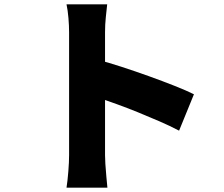

<svg xmlns="http://www.w3.org/2000/svg" viewBox="-20 -821 1040 892"><path d="M301 -100Q301 -122 301 -166.5Q301 -211 301 -268Q301 -325 301 -386.5Q301 -448 301 -505Q301 -562 301 -606Q301 -650 301 -671Q301 -701 298 -737Q295 -773 289 -801H478Q475 -773 471.5 -740Q468 -707 468 -671Q468 -650 468 -606Q468 -562 468 -505Q468 -448 468 -387Q468 -326 468 -268.5Q468 -211 468 -166.5Q468 -122 468 -100Q468 -87 469.5 -59.5Q471 -32 474 -2Q477 28 479 51H289Q294 19 297.5 -25Q301 -69 301 -100ZM432 -544Q482 -531 545 -510.5Q608 -490 672 -467Q736 -444 791.5 -422Q847 -400 881 -383L812 -214Q770 -236 720.5 -257.5Q671 -279 620.5 -299.5Q570 -320 521.5 -337.5Q473 -355 432 -369Z"/></svg>

Font: Noto Sans JP Thin Black
Style: Regular
Weight: 900
Version: Version 2.004-H2;hotconv 1.0.118;makeotfexe 2.5.65603